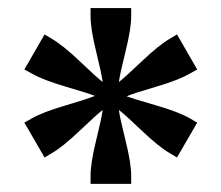

<svg xmlns="http://www.w3.org/2000/svg" viewBox="-20 -598 545 473"><path d="M465.8 -295.9 416 -210 398.9 -220.2Q371.1 -236.3 329.1 -276.4Q287.1 -316.4 272.9 -327.1Q275.4 -307.1 289.3 -251.7Q303.2 -196.3 303.2 -165V-145H203.1V-165Q203.1 -196.3 216.8 -252Q230.5 -307.6 232.9 -327.1Q218.8 -316.4 176.8 -276.4Q134.8 -236.3 106.9 -220.2L89.8 -210L40 -295.9L58.1 -306.2Q85.4 -321.8 140.9 -338.1Q196.3 -354.5 213.9 -361.8Q199.2 -367.7 142.6 -384.3Q85.9 -400.9 58.1 -417L40 -426.8L89.8 -513.2L106.9 -502.9Q134.8 -486.8 176.8 -446.8Q218.8 -406.7 232.9 -396Q230.5 -415.5 216.8 -471.2Q203.1 -526.9 203.1 -558.1V-578.1H303.2V-558.1Q303.2 -526.9 289.3 -471.4Q275.4 -416 272.9 -396Q287.1 -406.7 329.1 -446.8Q371.1 -486.8 398.9 -502.9L416 -513.2L465.8 -426.8L448.2 -417Q420.9 -400.9 365 -384.5Q309.1 -368.2 292 -360.8Q307.1 -355 363.8 -338.6Q420.4 -322.3 448.2 -306.2Z"/></svg>

Font: Aurulent Sans
Style: Bold
Weight: 700
Version: Version 2007.05.04